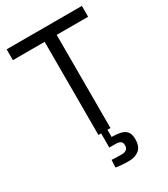

<svg xmlns="http://www.w3.org/2000/svg" viewBox="-219 -789 965 1105"><g transform="rotate(-30 263.0 -236.5)"><path d="M224 0V-619H13V-691H513V-619H304V0ZM302 218Q278 218 253.5 216Q229 214 215 211L218 162Q227 163 249 163.5Q271 164 283 164Q304 164 315.5 155.5Q327 147 327 127Q327 108 315.5 101Q304 94 283 94H242V-1H284V48Q321 48 346 54.5Q371 61 383.5 78Q396 95 396 127Q396 175 370 196.5Q344 218 302 218Z"/></g></svg>

Font: Cairo Play
Style: Regular
Weight: 400
Designer: Mohamed Gaber, Accademia di Belle Arti di Urbino
Foundry: Kief Type Foundry, Accademia di Belle Arti di Urbino
Version: Version 3.119